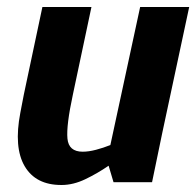

<svg xmlns="http://www.w3.org/2000/svg" viewBox="-20 -520 560 548"><path d="M155 8Q82 8 50.5 -45.5Q19 -99 38 -198L48 -250L101 -500H241L188 -250Q169 -162 172.5 -124.5Q176 -87 216 -87Q233 -87 254 -92.5Q275 -98 295 -106L380 -500H520L443 -140L414 0H304L290 -47Q258 -25 223.5 -8.5Q189 8 156 8H155Z"/></svg>

Font: Epunda Sans
Style: Bold Italic
Weight: 700
Italic angle: -12.0243°
Designer: Simon Atzbach
Foundry: typofactur
Version: Version 2.204; ttfautohint (v1.8.4.7-5d5b)